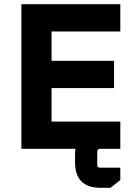

<svg xmlns="http://www.w3.org/2000/svg" viewBox="-20 -710 644 916"><path d="M82 0V-690H554V-560H226V-420H524V-290H226V-130H554V0ZM338 26Q338 -96 460 -96H480V0H457Q444 0 444 14V76Q444 90 457 90H554V149L507 186H460Q338 186 338 64Z"/></svg>

Font: Oxanium ExtraLight
Style: Bold
Weight: 700
Version: Version 2.000